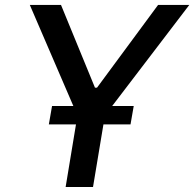

<svg xmlns="http://www.w3.org/2000/svg" viewBox="-20 -747 776 767"><path d="M99.1 -727.3H223.7L359.4 -396.7H367.5L611.5 -727.3H736.2L399.1 -285.5L351.6 0H242.2L289.4 -285.5ZM175.1 -250 187.9 -323.5H514.2L501.4 -250Z"/></svg>

Font: Inter UI Medium
Style: Italic
Weight: 500
Italic angle: 9.39999°
Designer: Rasmus Andersson
Foundry: rsms
Version: 3.2;8d6f07862